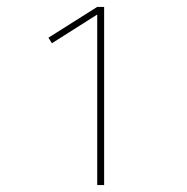

<svg xmlns="http://www.w3.org/2000/svg" viewBox="-20 -858 540 555"><path d="M261 -323V-816L130 -733L120 -749L261 -838H281V-323Z"/></svg>

Font: Zed Mono Thin
Style: Regular
Weight: 100
Monospace: yes
Designer: Belleve Invis
Foundry: Belleve Invis
Version: Version 1.0.0; ttfautohint (v1.8.4)